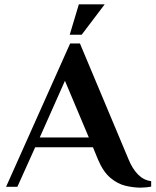

<svg xmlns="http://www.w3.org/2000/svg" viewBox="-20 -860 716 884"><path d="M628 4Q595 4 558.5 -4.5Q522 -13 488.5 -41Q455 -69 431 -126L408 -182H142L60 0H8L303 -660H348L572 -126Q590 -82 616 -56Q642 -30 676 -26V-1Q668 1 653.5 2.5Q639 4 628 4ZM163 -227H389L279 -488ZM301 -700 343 -840H462L356 -700Z"/></svg>

Font: El Messiri
Style: Regular
Weight: 400
Designer: Mohamed Gaber
Foundry: Kief Type Foundry
Version: Version 2.020